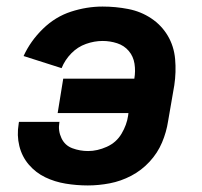

<svg xmlns="http://www.w3.org/2000/svg" viewBox="-20 -558 616 586"><path d="M248 8Q281 8 315 1.5Q349 -5 380.5 -21.5Q412 -38 436.5 -64.5Q461 -91 474.5 -123Q488 -155 493 -188L512 -298Q518 -338 514.5 -377.5Q511 -417 492 -449Q473 -481 441.5 -502Q410 -523 371.5 -530.5Q333 -538 293 -538Q245 -538 197 -522.5Q149 -507 111 -470Q73 -433 52 -387L168 -350Q178 -375 197.5 -395Q217 -415 242.5 -424Q268 -433 293 -433Q316 -433 337.5 -426Q359 -419 373 -402.5Q387 -386 390.5 -363.5Q394 -341 390 -318H173L156 -213H372L371 -205Q367 -177 351 -150Q335 -123 306 -110Q277 -97 249 -97Q224 -97 201 -105.5Q178 -114 167.5 -136.5Q157 -159 161 -183Q161 -185 162 -186H38Q37 -183 37 -180Q31 -145 39 -112.5Q47 -80 68 -55.5Q89 -31 118 -17Q147 -3 180.5 2.5Q214 8 248 8Z"/></svg>

Font: Iosevka Sparkle
Style: Bold Italic
Weight: 700
Italic angle: -9°
Designer: Belleve Invis
Foundry: Belleve Invis
Version: Version 4.5.0; ttfautohint (v1.8.3)